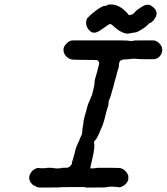

<svg xmlns="http://www.w3.org/2000/svg" viewBox="-20 -819 744 856"><path d="M549 -638Q552 -637 567 -636Q570 -636 570 -636.5Q570 -637 575.5 -637.5Q581 -638 581.5 -638.5Q582 -639 621 -639Q660 -639 665 -639Q677 -637 687 -629Q699 -618 702 -607Q707 -589 696 -573Q690 -564 683 -560Q681 -559 675 -557L669 -555H636Q604 -555 596 -556Q577 -558 570 -557Q564 -556 556 -555.5Q548 -555 544.5 -554.5Q541 -554 534 -554Q524 -553 519.5 -550.5Q515 -548 513 -543Q510 -536 510 -526Q510 -521 508 -515Q506 -509 504 -502Q502 -495 501.5 -493.5Q501 -492 500 -487Q499 -482 496.5 -473Q494 -464 492 -459Q489 -448 485 -431Q483 -424 480.5 -416Q478 -408 476 -400Q474 -392 472.5 -388Q471 -384 470 -382V-381L466 -372Q464 -366 464 -361Q464 -350 460 -340Q459 -338 456.5 -329Q454 -320 453 -316.5Q452 -313 450.5 -306Q449 -299 447.5 -294Q446 -289 444.5 -283Q443 -277 441 -271.5Q439 -266 438 -262Q437 -258 435 -254.5Q433 -251 432.5 -249Q432 -247 427.5 -237.5Q423 -228 421 -222Q415 -209 409 -199Q406 -195 403 -192Q400 -189 399 -187V-181V-180Q399 -179 400 -179Q401 -178 400.5 -165.5Q400 -153 398 -144Q398 -139 396 -132Q395 -125 393.5 -120Q392 -115 391 -109Q388 -94 386 -86Q383 -76 383 -72Q383 -68 386 -68Q398 -68 405 -69Q406 -69 406 -70Q406 -71 453 -71Q512 -71 519 -69Q529 -66 536 -59Q548 -48 552 -36Q552 -33 552 -27Q552 -21 552 -18Q550 -11 545 -4Q538 5 529 10Q518 17 510 16Q508 15 501.5 14.5Q495 14 488.5 13.5Q482 13 477 13Q457 14 455 15.5Q453 17 405 17H362L359 16L356 15H304Q253 15 251 15.5Q249 16 246.5 16.5Q244 17 201 17Q158 17 154 17Q143 15 141 13Q141 13 135.5 10Q130 7 129 7Q127 7 118 -4Q110 -14 110 -28Q111 -44 125 -58Q135 -67 147 -70Q154 -71 159 -69Q162 -69 172.5 -69Q183 -69 186.5 -70Q190 -71 200 -71Q210 -71 214.5 -70Q219 -69 233 -68Q252 -68 253 -70Q253 -71 266.5 -71Q280 -71 283 -72Q293 -76 298 -85Q299 -88 300 -87L301 -89Q301 -91 300.5 -91Q300 -91 301 -96Q305 -107 311 -130Q314 -139 315 -146Q321 -168 322 -168L325 -174Q326 -178 327.5 -181Q329 -184 329 -184.5Q329 -185 330.5 -187Q332 -189 332 -190Q332 -191 332.5 -191Q333 -191 333 -192Q333 -193 337 -203Q343 -215 343 -215.5Q343 -216 343 -216Q345 -216 346 -225Q346 -228 347 -235Q348 -242 348 -248Q350 -260 350.5 -260.5Q351 -261 351 -264Q351 -267 352 -272.5Q353 -278 352.5 -278.5Q352 -279 354.5 -289Q357 -299 358.5 -304Q360 -309 362 -316Q364 -323 365.5 -329Q367 -335 368.5 -340.5Q370 -346 372 -353Q374 -360 375 -360Q376 -360 378 -367Q380 -371 381.5 -374.5Q383 -378 383 -378.5Q383 -379 383.5 -380Q384 -381 384.5 -382.5Q385 -384 386 -387Q388 -390 390 -395Q392 -402 393 -407Q394 -409 396 -418Q399 -434 401 -443Q401 -445 401 -448Q401 -451 402 -453V-460Q402 -460 402.5 -461.5Q403 -463 403.5 -465.5Q404 -468 405 -471Q408 -483 411 -492Q414 -503 416 -511.5Q418 -520 420 -526.5Q422 -533 422 -537Q422 -541 420 -544Q417 -550 411 -551Q408 -552 357 -552Q302 -552 294 -555Q289 -557 283 -561Q267 -573 264 -588Q262 -596 264 -604Q266 -615 277 -625Q286 -635 297 -638Q301 -639 321.5 -639Q342 -639 444 -639Q546 -639 549 -638ZM475 -799Q491 -799 504 -793Q523 -786 543 -765Q547 -760 549 -759L550 -758Q549 -757 553 -753Q555 -752 558 -752Q561 -752 563 -753H564L574 -757Q576 -760 576 -760Q576 -760 576.5 -761Q577 -762 578 -762Q585 -767 585 -769Q585 -770 599 -780Q613 -790 620 -793Q629 -798 637 -798Q647 -798 653 -794Q678 -779 678 -759Q678 -748 671 -738Q666 -728 656 -720Q654 -719 652 -718Q650 -717 647 -716L635 -705Q636 -705 634.5 -704Q633 -703 631 -701.5Q629 -700 627 -698Q621 -693 610 -687Q590 -674 581 -674Q578 -674 573 -673Q568 -672 562.5 -671Q557 -670 553.5 -669.5Q550 -669 545 -669Q527 -672 509 -684Q501 -689 491 -698Q477 -712 471 -712Q465 -711 442 -694Q419 -677 407 -674Q397 -672 388 -676L381 -681Q381 -681 377 -685Q373 -689 373 -689.5Q373 -690 371 -693Q368 -697 366 -705Q365 -708 364.5 -708.5Q364 -709 364 -716.5Q364 -724 365.5 -728.5Q367 -733 367 -734Q366 -735 375.5 -744.5Q385 -754 394 -761Q411 -775 422 -782Q426 -785 431.5 -787.5Q437 -790 440.5 -791.5Q444 -793 444 -793Q444 -792 451 -793Q459 -795 459 -797Q459 -797 462.5 -798Q466 -799 466.5 -799Q467 -799 475 -799Z"/></svg>

Font: TT2020 Style E
Style: Italic
Weight: 400
Italic angle: -15°
Version: Version 0.2.000